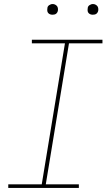

<svg xmlns="http://www.w3.org/2000/svg" viewBox="-20 -932 540 952"><path d="M371 0H21V-18H187L302 -717H138V-735H488V-717H322L207 -18H371ZM440 -859Q434 -859 428.5 -861Q423 -863 419 -867.5Q415 -872 414.5 -878.5Q414 -885 415 -891Q415 -896 417.5 -900Q420 -904 424 -906.5Q428 -909 432 -910.5Q436 -912 441 -912Q447 -912 452.5 -909.5Q458 -907 462 -902.5Q466 -898 467 -891.5Q468 -885 467 -879Q466 -874 463.5 -870Q461 -866 457.5 -863.5Q454 -861 449.5 -860Q445 -859 440 -859ZM240 -859Q234 -859 228.5 -861Q223 -863 219 -867.5Q215 -872 214.5 -878.5Q214 -885 215 -891Q215 -896 217.5 -900Q220 -904 224 -906.5Q228 -909 232 -910.5Q236 -912 241 -912Q247 -912 252.5 -909.5Q258 -907 262 -902.5Q266 -898 267 -891.5Q268 -885 267 -879Q266 -874 263.5 -870Q261 -866 257.5 -863.5Q254 -861 249.5 -860Q245 -859 240 -859Z"/></svg>

Font: Iosevka Term Curly Th Obl
Style: Regular
Weight: 100
Italic angle: -9°
Designer: Belleve Invis
Foundry: Belleve Invis
Version: Version 32.3.0